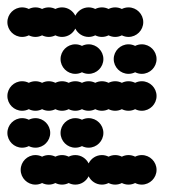

<svg xmlns="http://www.w3.org/2000/svg" viewBox="-20 -500 472 520"><path d="M36 -40C36 -18 54 0 76 0C82.5 0 88.6 -1.6 94 -4.3C99.4 -1.6 105.5 0 112 0C118.5 0 124.6 -1.6 130 -4.3C135.4 -1.6 141.5 0 148 0C154.5 0 160.6 -1.6 166 -4.3C171.4 -1.6 177.5 0 184 0C199.8 0 213.5 -9.3 220 -22.6C226.5 -9.3 240.2 0 256 0C262.5 0 268.6 -1.6 274 -4.3C279.4 -1.6 285.5 0 292 0C298.5 0 304.6 -1.6 310 -4.3C315.4 -1.6 321.5 0 328 0C334.5 0 340.6 -1.6 346 -4.3C351.4 -1.6 357.5 0 364 0C386 0 404 -18 404 -40C404 -62 386 -80 364 -80C357.5 -80 351.4 -78.4 346 -75.7C340.6 -78.4 334.5 -80 328 -80C321.5 -80 315.4 -78.4 310 -75.7C304.6 -78.4 298.5 -80 292 -80C285.5 -80 279.4 -78.4 274 -75.7C268.6 -78.4 262.5 -80 256 -80C240.2 -80 226.5 -70.7 220 -57.4C213.5 -70.7 199.8 -80 184 -80C177.5 -80 171.4 -78.4 166 -75.7C160.6 -78.4 154.5 -80 148 -80C141.5 -80 135.4 -78.4 130 -75.7C124.6 -78.4 118.5 -80 112 -80C105.5 -80 99.4 -78.4 94 -75.7C88.6 -78.4 82.5 -80 76 -80C54 -80 36 -62 36 -40ZM144 -140C144 -118 162 -100 184 -100C190.5 -100 196.6 -101.6 202 -104.3C207.4 -101.6 213.5 -100 220 -100C242 -100 260 -118 260 -140C260 -162 242 -180 220 -180C213.5 -180 207.4 -178.4 202 -175.7C196.6 -178.4 190.5 -180 184 -180C162 -180 144 -162 144 -140ZM0 -140C0 -118 18 -100 40 -100C46.5 -100 52.6 -101.6 58 -104.3C63.4 -101.6 69.5 -100 76 -100C98 -100 116 -118 116 -140C116 -162 98 -180 76 -180C69.5 -180 63.4 -178.4 58 -175.7C52.6 -178.4 46.5 -180 40 -180C18 -180 0 -162 0 -140ZM0 -240C0 -218 18 -200 40 -200C46.5 -200 52.6 -201.6 58 -204.3C63.4 -201.6 69.5 -200 76 -200C82.5 -200 88.6 -201.6 94 -204.3C99.4 -201.6 105.5 -200 112 -200C118.5 -200 124.6 -201.6 130 -204.3C135.4 -201.6 141.5 -200 148 -200C154.5 -200 160.6 -201.6 166 -204.3C171.4 -201.6 177.5 -200 184 -200C190.5 -200 196.6 -201.6 202 -204.3C207.4 -201.6 213.5 -200 220 -200C226.5 -200 232.6 -201.6 238 -204.3C243.4 -201.6 249.5 -200 256 -200C262.5 -200 268.6 -201.6 274 -204.3C279.4 -201.6 285.5 -200 292 -200C298.5 -200 304.6 -201.6 310 -204.3C315.4 -201.6 321.5 -200 328 -200C334.5 -200 340.6 -201.6 346 -204.3C351.4 -201.6 357.5 -200 364 -200C386 -200 404 -218 404 -240C404 -262 386 -280 364 -280C357.5 -280 351.4 -278.4 346 -275.7C340.6 -278.4 334.5 -280 328 -280C321.5 -280 315.4 -278.4 310 -275.7C304.6 -278.4 298.5 -280 292 -280C285.5 -280 279.4 -278.4 274 -275.7C268.6 -278.4 262.5 -280 256 -280C249.5 -280 243.4 -278.4 238 -275.7C232.6 -278.4 226.5 -280 220 -280C213.5 -280 207.4 -278.4 202 -275.7C196.6 -278.4 190.5 -280 184 -280C177.5 -280 171.4 -278.4 166 -275.7C160.6 -278.4 154.5 -280 148 -280C141.5 -280 135.4 -278.4 130 -275.7C124.6 -278.4 118.5 -280 112 -280C105.5 -280 99.4 -278.4 94 -275.7C88.6 -278.4 82.5 -280 76 -280C69.5 -280 63.4 -278.4 58 -275.7C52.6 -278.4 46.5 -280 40 -280C18 -280 0 -262 0 -240ZM288 -340C288 -318 306 -300 328 -300C334.5 -300 340.6 -301.6 346 -304.3C351.4 -301.6 357.5 -300 364 -300C386 -300 404 -318 404 -340C404 -362 386 -380 364 -380C357.5 -380 351.4 -378.4 346 -375.7C340.6 -378.4 334.5 -380 328 -380C306 -380 288 -362 288 -340ZM144 -340C144 -318 162 -300 184 -300C190.5 -300 196.6 -301.6 202 -304.3C207.4 -301.6 213.5 -300 220 -300C242 -300 260 -318 260 -340C260 -362 242 -380 220 -380C213.5 -380 207.4 -378.4 202 -375.7C196.6 -378.4 190.5 -380 184 -380C162 -380 144 -362 144 -340ZM0 -440C0 -418 18 -400 40 -400C46.5 -400 52.6 -401.6 58 -404.3C63.4 -401.6 69.5 -400 76 -400C82.5 -400 88.6 -401.6 94 -404.3C99.4 -401.6 105.5 -400 112 -400C118.5 -400 124.6 -401.6 130 -404.3C135.4 -401.6 141.5 -400 148 -400C163.8 -400 177.5 -409.3 184 -422.6C190.5 -409.3 204.2 -400 220 -400C226.5 -400 232.6 -401.6 238 -404.3C243.4 -401.6 249.5 -400 256 -400C262.5 -400 268.6 -401.6 274 -404.3C279.4 -401.6 285.5 -400 292 -400C298.5 -400 304.6 -401.6 310 -404.3C315.4 -401.6 321.5 -400 328 -400C350 -400 368 -418 368 -440C368 -462 350 -480 328 -480C321.5 -480 315.4 -478.4 310 -475.7C304.6 -478.4 298.5 -480 292 -480C285.5 -480 279.4 -478.4 274 -475.7C268.6 -478.4 262.5 -480 256 -480C249.5 -480 243.4 -478.4 238 -475.7C232.6 -478.4 226.5 -480 220 -480C204.2 -480 190.5 -470.7 184 -457.4C177.5 -470.7 163.8 -480 148 -480C141.5 -480 135.4 -478.4 130 -475.7C124.6 -478.4 118.5 -480 112 -480C105.5 -480 99.4 -478.4 94 -475.7C88.6 -478.4 82.5 -480 76 -480C69.5 -480 63.4 -478.4 58 -475.7C52.6 -478.4 46.5 -480 40 -480C18 -480 0 -462 0 -440Z"/></svg>

Font: Dotrice Condensed
Style: Bold
Weight: 700
Width: 2
Monospace: yes
Designer: Paul Flo Williams
Foundry: His Deeds Are Dust
Version: Version 1.001